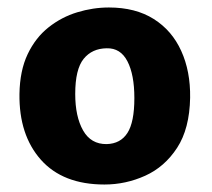

<svg xmlns="http://www.w3.org/2000/svg" viewBox="-20 -817 566 513"><path d="M32 -566Q33 -628.5 54 -672.5Q75 -716.5 109.8 -744Q144.5 -771.5 186.5 -784.2Q228.5 -797 271 -797Q342 -797 390.8 -766.2Q439.5 -735.5 464.2 -681Q489 -626.5 488 -556Q486.5 -473 453.2 -422Q420 -371 368 -347.5Q316 -324 259 -324Q148 -324 89.2 -390.2Q30.5 -456.5 32 -566ZM181 -566Q181 -505.5 202 -468.5Q223 -431.5 265 -432Q302 -433 320.5 -461.8Q339 -490.5 339 -555Q339 -617.5 320.5 -653.2Q302 -689 265 -688Q226 -687.5 203.5 -659.8Q181 -632 181 -566Z"/></svg>

Font: Koeln Type Sans ExtraBold
Style: Regular
Weight: 800
Designer: Eben Sorkin
Foundry: Eben Sorkin
Version: Version 2.001